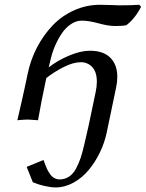

<svg xmlns="http://www.w3.org/2000/svg" viewBox="-20 -511 620 816"><path d="M404.8 -490.7Q429.7 -490.7 454.6 -489.5Q479.5 -488.3 487.8 -488.3Q539.1 -488.3 571.8 -490.7L579.6 -481.9Q551.8 -429.2 516.6 -403.8Q501 -400.4 469.2 -400.4Q440.4 -400.4 398.7 -411.9Q356.9 -423.3 327.6 -423.3Q303.7 -423.3 281.5 -408.4Q259.3 -393.6 242.9 -369.4Q226.6 -345.2 214.6 -317.6Q202.6 -290 195.8 -261.2L187 -224.6Q223.6 -253.4 272.9 -274.4Q322.3 -295.4 362.3 -295.4Q419.4 -295.4 449 -265.6Q478.5 -235.8 478.5 -184.6Q478.5 -162.1 473.6 -139.6L433.6 51.8Q424.8 94.7 405 136Q385.3 177.2 357.4 210.9Q329.6 244.6 292.5 265.1Q255.4 285.6 215.8 285.6Q196.8 285.6 168.9 279.3Q141.1 272.9 119.6 263.7Q97.7 210 93.3 198.2L165 168.9Q166 171.4 170.9 185.1Q175.8 198.7 180.2 207.8Q184.6 216.8 192.1 228Q199.7 239.3 210.2 245.4Q220.7 251.5 233.4 251.5Q255.9 251.5 273.7 239.5Q291.5 227.5 303.5 204.8Q315.4 182.1 322.8 159.9Q330.1 137.7 337.4 106.4Q349.6 54.2 355.5 28.1Q361.3 2 369.1 -36.6Q377 -75.2 386.7 -120.6Q391.6 -143.1 391.6 -163.6Q391.6 -204.6 372.3 -225.6Q353 -246.6 323.2 -246.6Q291 -246.6 249.8 -225.6Q208.5 -204.6 176.8 -179.2Q155.3 -79.1 141.6 0Q107.9 -2.9 99.6 -2.9Q83 -2.9 53.7 0Q57.1 -15.1 70.3 -72Q83.5 -128.9 97.7 -197.8Q109.9 -256.8 137.2 -309.3Q164.6 -361.8 203.4 -402.6Q242.2 -443.4 294.7 -467Q347.2 -490.7 404.8 -490.7Z"/></svg>

Font: Flanker
Style: Italic
Weight: 400
Italic angle: -12°
Designer: Flanker
Version: Version 2.027